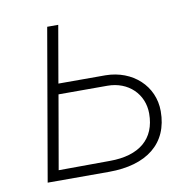

<svg xmlns="http://www.w3.org/2000/svg" viewBox="-64 -585 657 650"><g transform="rotate(-10 264.0 -260.0)"><path d="M49 0H260C390 0 468 -61 468 -172C468 -259 398 -323 305 -324H143L177 -520H139ZM93 -35 137 -288H305C377 -288 428 -238 428 -171C428 -84 371 -36 269 -36Z"/></g></svg>

Font: Fixel Display 20240404 ExLight
Style: Italic
Weight: 200
Italic angle: -10°
Designer: AlfaBravo + MacPaw
Foundry: Kyrylo Tkachov, Marchela Mozhyna, Serhii Makarenko, Maria Weinstein, Zakhar Kryvoshyya
Version: Version 1.211;Glyphs 3.2 (3225)